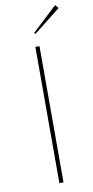

<svg xmlns="http://www.w3.org/2000/svg" viewBox="-98 -923 468 963"><g transform="rotate(-10 136.0 -441.5)"><path d="M135 -758 129 -764 257 -883 272 -866ZM123 0V-694H144V0Z"/></g></svg>

Font: Cantarell Thin
Style: Regular
Weight: 100
Designer: Dave Crossland, Nikolaus Waxweiler, Florian Fecher, Jacques Le Bailly, Eben Sorkin, Alexei Vanyashin, Alexios Zavras, Em
Version: Version 0.303